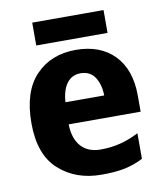

<svg xmlns="http://www.w3.org/2000/svg" viewBox="-81 -776 731 853"><g transform="rotate(-10 284.0 -349.5)"><path d="M291 -556.2C216.3 -556.2 156.2 -532.2 110.4 -484.4C64 -436 41 -364.3 41 -269C41 -174.3 66.4 -104 117.2 -58.6C167.5 -13.2 231.4 9.8 309.1 9.8C351.6 9.8 387.7 6.8 416.5 0.5C445.3 -5.9 472.2 -15.6 497.1 -28.8V-144C439.9 -114.7 388.2 -101.1 323.2 -101.1C247.1 -101.1 204.6 -151.9 203.1 -235.8H527.8V-308.1C527.8 -387.2 506.3 -448.2 463.9 -491.7C421.4 -534.7 363.8 -556.2 291 -556.2ZM293.9 -450.2C323.2 -450.2 344.7 -439 358.9 -417C373 -395 380.4 -367.7 380.9 -335H206.1C211.4 -413.6 245.6 -450.2 293.9 -450.2ZM122.1 -709V-606H443.8V-709Z"/></g></svg>

Font: Avrile Sans
Style: Bold
Weight: 700
Designer: Monotype Design Team, Google (font), Stefan Peev (BGR Cyrillic), Cristiano Sobral (main changes)
Foundry: The Avrile Sans Project Authors
Version: Version 3.110